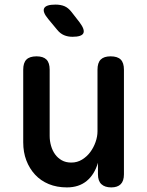

<svg xmlns="http://www.w3.org/2000/svg" viewBox="-20 -805 640 835"><path d="M404 -234V-502Q404 -532 418 -546Q432 -560 461 -560Q491 -560 505 -546Q519 -532 519 -502V-47Q519 -18 505 -4Q491 10 464 10Q436 10 421 -4Q406 -18 406 -47V-97Q391 -46 357 -18Q323 10 271 10Q227 10 192 -4.5Q157 -19 132.5 -45.5Q108 -72 94.5 -107.5Q81 -143 81 -186V-502Q81 -532 95 -546Q109 -560 139 -560Q168 -560 182 -546Q196 -532 196 -502V-214Q196 -192 202 -171Q208 -150 219.5 -134Q231 -118 248.5 -108Q266 -98 290 -98Q316 -98 337 -111Q358 -124 372.5 -143.5Q387 -163 395.5 -187Q404 -211 404 -234ZM229 -675 190 -722Q164 -753 172 -769Q180 -785 221 -785Q244 -785 260.5 -778Q277 -771 291 -753L326 -708Q350 -676 342.5 -660.5Q335 -645 295 -645Q275 -645 258.5 -652Q242 -659 229 -675Z"/></svg>

Font: Maple Mono SemiBold
Style: Regular
Weight: 600
Monospace: yes
Designer: subframe7536
Version: Version 7.000